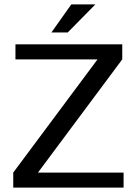

<svg xmlns="http://www.w3.org/2000/svg" viewBox="-20 -850 620 870"><path d="M540 0H40V-68L422 -581H50V-649H534V-581L152 -68H540ZM412 -830 287 -703H213L303 -830Z"/></svg>

Font: Play
Style: Regular
Weight: 400
Designer: Jonas Hecksher
Foundry: Jonas Hecksher, Playtypeª, e-types AS
Version: Version 1.002